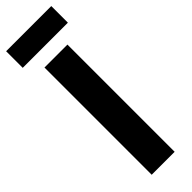

<svg xmlns="http://www.w3.org/2000/svg" viewBox="-299 -895 899 899"><g transform="rotate(-45 150.0 -445.5)"><path d="M74 0V-710H226V0ZM1 -781V-891H300V-781Z"/></g></svg>

Font: Geist
Style: Bold
Weight: 400
Designer: Basement.studio, Andrés Briganti, Mateo Zaragoza
Foundry: Basement.studio, Vercel, Andrés Briganti, Guido Ferreyra, Mateo Zaragoza
Version: Version 1.401